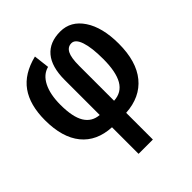

<svg xmlns="http://www.w3.org/2000/svg" viewBox="-205 -671 1010 1010"><g transform="rotate(-45 300.0 -166.0)"><path d="M579.6 -275.9Q579.6 -144 519.8 -71Q460 2 349.6 8.8V207.5H243.2V9.8Q135.3 4.4 77.6 -66.4Q20 -137.2 20 -265.6Q20 -378.9 68.4 -446.8Q116.7 -514.6 219.7 -540L230 -452.6Q184.6 -440.9 159.7 -391.8Q134.8 -342.8 134.8 -265.6Q134.8 -174.8 162.1 -130.1Q189.5 -85.4 243.2 -81.5V-342.8Q243.2 -439.5 284.9 -489.3Q326.7 -539.1 406.7 -539.1Q484.9 -539.1 532.2 -468Q579.6 -397 579.6 -275.9ZM464.8 -276.9Q464.8 -361.3 449.2 -407.7Q433.6 -454.1 404.8 -454.1Q377 -454.1 363.3 -427.7Q349.6 -401.4 349.6 -341.3V-81.1Q408.7 -84 436.8 -132.8Q464.8 -181.6 464.8 -276.9Z"/></g></svg>

Font: Cousine
Style: Bold
Weight: 700
Monospace: yes
Designer: Steve Matteson
Foundry: Ascender Corporation
Version: Version 1.20